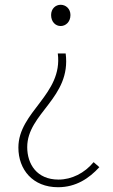

<svg xmlns="http://www.w3.org/2000/svg" viewBox="-20 -560 475 804"><path d="M223 224C298 224 353 187 396 140L372 119C334 165 280 192 225 192C134 192 94 127 94 56C94 -86 279 -150 255 -336H222C244 -164 57 -93 57 58C57 150 117 224 223 224ZM234 -451C255 -451 275 -468 275 -497C275 -524 255 -540 234 -540C213 -540 194 -524 194 -497C194 -468 213 -451 234 -451Z"/></svg>

Font: Noto Sans CJK Thin
Style: Regular
Weight: 100
Designer: Ryoko NISHIZUKA (kana & ideographs); Paul D. Hunt (Latin, Greek & Cyrillic); Wenlong ZHANG (bopomofo); Sandoll Communica
Foundry: Adobe Systems Incorporated
Version: Version 1.000;PS 1;hotconv 1.0.78;makeotf.lib2.5.61930